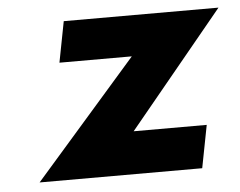

<svg xmlns="http://www.w3.org/2000/svg" viewBox="-40 -487 668 534"><g transform="rotate(-5 294.0 -220.5)"><path d="M50 0 336 -327H134L156 -441H588L323 -119H527L504 0Z"/></g></svg>

Font: Teachers
Style: Italic
Weight: 400
Italic angle: -11°
Designer: Alfredo Marco Pradil, Chank Diesel
Version: Version 1.001